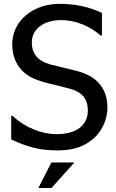

<svg xmlns="http://www.w3.org/2000/svg" viewBox="-20 -760 597 987"><path d="M276.4 13.2C361.8 13.2 417.5 -8.3 466.3 -52.7C507.3 -91.3 532.2 -149.9 532.2 -207C532.2 -252.4 520.5 -290.5 497.6 -321.3C484.4 -338.4 469.2 -352.5 451.2 -363.8C433.1 -374.5 415 -382.8 397.5 -388.7C379.4 -394 357.4 -399.9 331.1 -406.2L314 -410.2C290.5 -415.5 265.6 -421.9 238.8 -428.7C175.8 -446.3 143.6 -481.9 143.6 -542.5C143.6 -609.9 204.6 -656.7 293.9 -656.7C331.5 -656.7 368.7 -649.4 405.3 -634.3C441.4 -619.1 471.7 -600.6 496.6 -577.6H503.9V-693.4C439 -724.6 366.7 -740.2 287.6 -740.2C241.2 -740.2 199.2 -731 162.1 -712.9C87.4 -676.3 43 -609.9 43 -532.2C43 -504.4 47.4 -479.5 55.7 -457.5C71.8 -414.6 102.5 -381.3 143.1 -361.3C177.7 -343.8 223.6 -331.5 280.3 -319.3C298.8 -314.9 319.3 -309.6 341.8 -303.2C403.8 -285.6 431.6 -250.5 431.6 -191.9C431.6 -117.2 374.5 -70.3 269.5 -70.3C231.4 -70.3 192.4 -78.6 152.3 -95.2C111.8 -111.8 76.2 -134.8 44.4 -164.6H37.6V-43.5C75.2 -25.4 112.3 -11.2 148.9 -1.5C185.5 8.3 228 13.2 276.4 13.2ZM244.6 206.5 362.3 75.2H244.1L177.2 206.5Z"/></svg>

Font: SG Kara
Style: Regular
Weight: 400
Designer: Damoon Khanjanzadeh
Version: Version 1.000